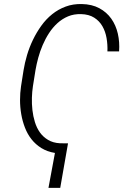

<svg xmlns="http://www.w3.org/2000/svg" viewBox="-20 -741 627 940"><path d="M274.9 178.7H217.3L249 7.8Q210.9 1.5 182.6 -16.1Q154.3 -33.7 134.3 -59.1Q114.3 -84.5 102.1 -116.2Q89.8 -147.9 84 -182.1Q78.1 -216.3 78.1 -251.2Q78.1 -286.1 83 -318.8L95.2 -396.5Q101.1 -433.1 112.5 -471.7Q124 -510.3 141.6 -546.6Q159.2 -583 182.4 -615.2Q205.6 -647.5 235.4 -671.4Q265.1 -695.3 301.3 -708.7Q337.4 -722.2 380.4 -721.2Q430.2 -720.2 466.1 -700.9Q502 -681.6 524.7 -649.7Q547.4 -617.7 556.9 -576.2Q566.4 -534.7 563 -489.3H505.9Q507.3 -522.5 501.7 -554.7Q496.1 -586.9 481.4 -612.5Q466.8 -638.2 441.2 -654.5Q415.5 -670.9 377 -671.9Q341.8 -672.9 313.2 -660.9Q284.7 -648.9 261.5 -627.9Q238.3 -606.9 220.2 -579.1Q202.1 -551.3 189 -520.5Q175.8 -489.7 167.2 -458Q158.7 -426.3 153.8 -397.9L141.1 -318.4Q137.2 -293 136.2 -262.7Q135.3 -232.4 138.7 -202.1Q142.1 -171.9 150.9 -143.3Q159.7 -114.7 175.5 -92.5Q191.4 -70.3 215.6 -55.9Q239.7 -41.5 273.4 -39.6L313 -39.1Z"/></svg>

Font: Roboto Mono Light
Style: Italic
Weight: 300
Designer: Google
Version: Version 2.000985; 2015; ttfautohint (v1.3)